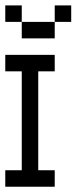

<svg xmlns="http://www.w3.org/2000/svg" viewBox="-20 -708 290 728"><path d="M0 -437.5V-500H62.5V-437.5ZM62.5 -437.5V-500H125V-437.5ZM125 -437.5V-500H187.5V-437.5ZM62.5 -375V-437.5H125V-375ZM62.5 -312.5V-375H125V-312.5ZM62.5 -250V-312.5H125V-250ZM62.5 -187.5V-250H125V-187.5ZM62.5 -125V-187.5H125V-125ZM62.5 -62.5V-125H125V-62.5ZM0 0V-62.5H62.5V0ZM62.5 0V-62.5H125V0ZM125 0V-62.5H187.5V0ZM125 -562.5V-625H187.5V-562.5ZM62.5 -562.5V-625H125V-562.5ZM187.5 -625V-687.5H250V-625ZM0 -625V-687.5H62.5V-625Z"/></svg>

Font: AprilSans
Style: Regular
Weight: 400
Designer: typesprite
Version: Version 1.001;PS 001.001;hotconv 1.0.88;makeotf.lib2.5.64775